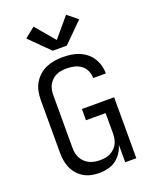

<svg xmlns="http://www.w3.org/2000/svg" viewBox="-177 -1080 954 1187"><g transform="rotate(-20 300.0 -487.0)"><path d="M268 8Q241 8 215 2.5Q189 -3 166.5 -16Q144 -29 126.5 -49Q109 -69 98.5 -93Q88 -117 84 -143Q80 -169 80 -195V-540Q80 -568 85.5 -596Q91 -624 105 -648.5Q119 -673 140 -692Q161 -711 187 -722.5Q213 -734 241 -738.5Q269 -743 297 -743Q324 -743 350.5 -739.5Q377 -736 402 -726Q427 -716 448.5 -699.5Q470 -683 484.5 -660.5Q499 -638 506.5 -612Q514 -586 514 -560Q514 -559 514 -558Q514 -557 514 -557H431Q431 -557 431 -557.5Q431 -558 431 -558Q431 -583 420.5 -606Q410 -629 390 -643.5Q370 -658 346 -663.5Q322 -669 297 -669Q280 -669 262 -666.5Q244 -664 228 -656.5Q212 -649 199 -636.5Q186 -624 177.5 -608.5Q169 -593 166 -575.5Q163 -558 163 -540V-195Q163 -177 166.5 -159.5Q170 -142 178.5 -126.5Q187 -111 200.5 -98.5Q214 -86 230 -78.5Q246 -71 263.5 -68Q281 -65 299 -65Q317 -65 334 -68Q351 -71 366.5 -79Q382 -87 395 -99.5Q408 -112 415.5 -127.5Q423 -143 426 -160.5Q429 -178 429 -195V-327H300V-401H512V0H439V-115Q431 -88 415 -63.5Q399 -39 376 -22.5Q353 -6 324.5 1Q296 8 268 8ZM346 -801H254L126 -928L193 -982L300 -855L407 -982L474 -928Z"/></g></svg>

Font: Iosevka Meiseki Sans
Style: Regular
Weight: 400
Monospace: yes
Designer: Belleve Invis
Foundry: Belleve Invis
Version: Version 11.2.6; ttfautohint (v1.8.4)